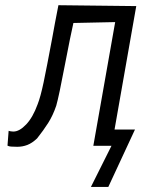

<svg xmlns="http://www.w3.org/2000/svg" viewBox="-20 -574 640 756"><path d="M419 0H347.5L433.5 -487L269 -483.5Q258.5 -438 235.5 -318.5Q212 -194.5 201.5 -158Q188.5 -119.5 169.8 -90Q151 -60.5 126 -29Q106.5 -10.5 87.5 -3.2Q68.5 4 48 4Q32 4 23.5 3.2Q15 2.5 9.5 -0.5L14 -59Q17.5 -57.5 23.2 -56.8Q29 -56 32.5 -56Q56.5 -56 83 -84Q109.5 -112 128 -163Q139.5 -192 151.8 -250.2Q164 -308.5 185.5 -423.5Q195.5 -480 210 -553.5L516.5 -550L431 -64H511.5L406.5 162H338Z"/></svg>

Font: JuliaMono Medium
Style: Italic
Weight: 500
Italic angle: -9°
Monospace: yes
Designer: cormullion
Foundry: corm
Version: Version 0.054; ttfautohint (v1.8.4)